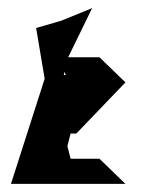

<svg xmlns="http://www.w3.org/2000/svg" viewBox="-20 -641 350 473"><path d="M7 -188H289L225 -250H154L146 -281L154 -312H168L289 -438L225 -500H148L207 -621L131 -590L69 -572L90 -447ZM137 -456 139 -464 142 -456Z"/></svg>

Font: bitstorm
Style: maxcn
Weight: 400
Version: Version 0.2